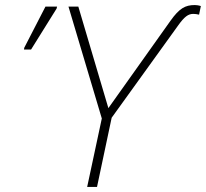

<svg xmlns="http://www.w3.org/2000/svg" viewBox="-20 -740 815 760"><path d="M325 0H364L422 -274L685 -639C710 -674 725 -685 745 -685C752 -685 760 -684 768 -682L775 -716C766 -719 757 -720 751 -720C713 -720 690 -707 655 -658L409 -312L290 -714H251L383 -271ZM75 -544H103L204 -706L206 -714H160L76 -551Z"/></svg>

Font: Noto Sans ExtraLight
Style: Italic
Weight: 200
Italic angle: -12°
Designer: Monotype Design Team
Foundry: Monotype Imaging Inc.
Version: Version 2.013